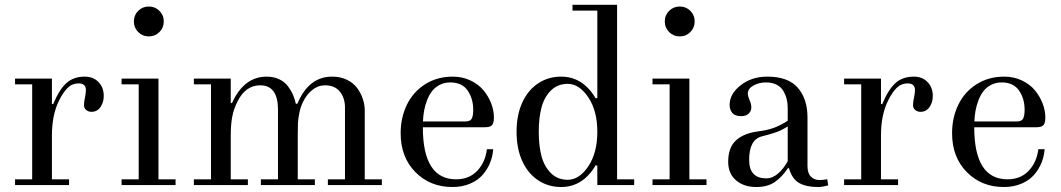

<svg xmlns="http://www.w3.org/2000/svg" viewBox="-20 -750 4301 778"><path d="M41 0V-23.4H110.4V-408.2H41V-431.6H190.4V-329.1L195.3 -327.6Q220.2 -387.7 249.3 -413.6Q278.3 -439.5 323.2 -439.5Q358.4 -439.5 379.4 -417.2Q400.4 -395 400.4 -361.3Q400.4 -335.4 387.2 -316.2Q374 -296.9 350.6 -296.9Q338.4 -296.9 329.3 -304.2Q320.3 -311.5 320.3 -324.2Q320.3 -337.4 324.7 -356.9Q328.1 -373 328.1 -384.8Q328.1 -412.1 298.3 -412.1Q272.5 -412.1 254.2 -394Q235.8 -376 219.7 -343.3Q190.4 -285.2 190.4 -201.2V-23.4H259.8V0Z M472.7 0V-23.4H542V-408.2H472.7V-431.6H622.1V-23.4H691.4V0ZM540 -620.1Q522.5 -637.7 522.5 -663.1Q522.5 -688.5 540 -706.1Q557.6 -723.6 583 -723.6Q608.4 -723.6 626 -706.1Q643.6 -688.5 643.6 -663.1Q643.6 -637.7 626 -620.1Q608.4 -602.5 583 -602.5Q557.6 -602.5 540 -620.1Z M765.6 0V-23.4H835V-408.2H765.6V-431.6H915V-333.5L919.9 -332Q968.3 -439.5 1060.5 -439.5Q1088.9 -439.5 1111.1 -429Q1133.3 -418.5 1146.5 -400.9Q1159.7 -383.3 1167.2 -366Q1174.8 -348.6 1178.7 -329.6H1185.1Q1230.5 -439.5 1325.7 -439.5Q1359.4 -439.5 1385.7 -426.8Q1412.1 -414.1 1427.2 -393.3Q1442.4 -372.6 1450.2 -349.1Q1458 -325.7 1458 -302.2V-23.4H1527.3V0H1308.6V-23.4H1377.9V-313.5Q1377.9 -354 1356.9 -379.2Q1335.9 -404.3 1296.9 -404.3Q1268.6 -404.3 1245.1 -385.3Q1221.7 -366.2 1207.5 -336.4Q1197.8 -316.4 1192.9 -292.2Q1188 -268.1 1187.3 -250.5Q1186.5 -232.9 1186.5 -201.2V-23.4H1255.9V0H1037.1V-23.4H1106.4V-305.7Q1106.4 -404.3 1034.2 -404.3Q975.1 -404.3 942.4 -338.9Q926.3 -307.1 920.7 -275.1Q915 -243.2 915 -201.2V-23.4H984.4V0Z M1603.5 -210Q1603.5 -273.9 1628.9 -325.9Q1654.3 -377.9 1702.9 -408.7Q1751.5 -439.5 1814.9 -439.5Q1854 -439.5 1886.7 -423.8Q1919.4 -408.2 1939.5 -383.8Q1959.5 -359.4 1970.5 -330.6Q1981.4 -301.8 1981.4 -273.4Q1981.4 -252.4 1974.1 -243.4Q1966.8 -234.4 1945.3 -234.4H1693.4Q1693.4 -23.4 1828.1 -23.4Q1880.9 -23.4 1913.6 -57.6Q1946.3 -91.8 1953.1 -145.5H1978.5Q1976.6 -117.7 1966.3 -91.6Q1956.1 -65.4 1936.8 -42.7Q1917.5 -20 1885.5 -6.1Q1853.5 7.8 1813.5 7.8Q1722.7 7.8 1663.1 -52.7Q1603.5 -113.3 1603.5 -210ZM1693.8 -257.8H1864.7Q1885.3 -257.8 1891.4 -269Q1897.5 -280.3 1897.5 -305.2Q1897.5 -350.6 1874.8 -383.3Q1852.1 -416 1804.7 -416Q1781.2 -416 1762.5 -406.5Q1743.7 -397 1731.4 -381.6Q1719.2 -366.2 1710.9 -345Q1702.6 -323.7 1698.7 -302.5Q1694.8 -281.2 1693.8 -257.8Z M2165 -415Q2204.6 -439.5 2253.4 -439.5Q2341.8 -439.5 2393.6 -351.6L2400.4 -352.5V-707H2299.8V-730.5H2480.5V-23.4H2549.8V0H2400.4V-79.1L2393.6 -80.1Q2341.8 7.8 2253.4 7.8Q2204.6 7.8 2165 -16.6Q2121.6 -43.5 2097.4 -94.7Q2073.2 -146 2073.2 -215.8Q2073.2 -285.6 2097.4 -336.9Q2121.6 -388.2 2165 -415ZM2280.3 -21.5Q2327.1 -21.5 2363.8 -75.9Q2400.4 -130.4 2400.4 -215.8Q2400.4 -301.3 2363.8 -355.7Q2327.1 -410.2 2280.3 -410.2Q2239.3 -410.2 2212.2 -383.1Q2185.1 -356 2174.1 -314Q2163.1 -272 2163.1 -215.8Q2163.1 -159.7 2174.1 -117.7Q2185.1 -75.7 2212.2 -48.6Q2239.3 -21.5 2280.3 -21.5Z M2624 0V-23.4H2693.4V-408.2H2624V-431.6H2773.4V-23.4H2842.8V0ZM2691.4 -620.1Q2673.8 -637.7 2673.8 -663.1Q2673.8 -688.5 2691.4 -706.1Q2709 -723.6 2734.4 -723.6Q2759.8 -723.6 2777.3 -706.1Q2794.9 -688.5 2794.9 -663.1Q2794.9 -637.7 2777.3 -620.1Q2759.8 -602.5 2734.4 -602.5Q2709 -602.5 2691.4 -620.1Z M2930.7 -94.2Q2930.7 -152.8 2962.6 -181.6Q2994.6 -210.4 3053.2 -217.8Q3091.3 -222.7 3117.7 -232.7Q3144 -242.7 3171.9 -260.7V-312.5Q3171.9 -330.6 3168 -347.2Q3164.1 -363.8 3155 -380.1Q3146 -396.5 3127.9 -406.2Q3109.9 -416 3084.5 -416Q3055.2 -416 3032.7 -403.3Q3010.3 -390.6 3010.3 -370.6Q3010.3 -360.4 3017.1 -344.7Q3024.4 -329.1 3024.4 -314.5Q3024.4 -300.3 3013.9 -289.8Q3003.4 -279.3 2982.9 -279.3Q2959.5 -279.3 2948 -291.7Q2936.5 -304.2 2936.5 -325.2Q2936.5 -369.6 2981.2 -404.5Q3025.9 -439.5 3088.9 -439.5Q3173.8 -439.5 3212.9 -394.3Q3252 -349.1 3252 -274.4V-77.6Q3252 -47.9 3265.9 -34.2Q3279.8 -20.5 3300.8 -20.5Q3315.4 -20.5 3332 -23.9L3335.9 1Q3312.5 7.8 3294.4 7.8Q3247.6 7.8 3218.8 -8.1Q3189.9 -23.9 3176.8 -68.8H3172.9Q3148.9 -32.7 3119.6 -12.5Q3090.3 7.8 3044.9 7.8Q2993.7 7.8 2962.2 -19.5Q2930.7 -46.9 2930.7 -94.2ZM3015.6 -102.1Q3015.6 -27.3 3085 -27.3Q3110.4 -27.3 3132.8 -46.9Q3155.3 -66.4 3171.9 -96.7V-237.8Q3148.4 -222.7 3127.7 -215.1Q3106.9 -207.5 3066.9 -197.3Q3015.6 -184.1 3015.6 -102.1Z M3400.4 0V-23.4H3469.7V-408.2H3400.4V-431.6H3549.8V-329.1L3554.7 -327.6Q3579.6 -387.7 3608.6 -413.6Q3637.7 -439.5 3682.6 -439.5Q3717.8 -439.5 3738.8 -417.2Q3759.8 -395 3759.8 -361.3Q3759.8 -335.4 3746.6 -316.2Q3733.4 -296.9 3710 -296.9Q3697.8 -296.9 3688.7 -304.2Q3679.7 -311.5 3679.7 -324.2Q3679.7 -337.4 3684.1 -356.9Q3687.5 -373 3687.5 -384.8Q3687.5 -412.1 3657.7 -412.1Q3631.8 -412.1 3613.5 -394Q3595.2 -376 3579.1 -343.3Q3549.8 -285.2 3549.8 -201.2V-23.4H3619.1V0Z M3837.9 -210Q3837.9 -273.9 3863.3 -325.9Q3888.7 -377.9 3937.3 -408.7Q3985.8 -439.5 4049.3 -439.5Q4088.4 -439.5 4121.1 -423.8Q4153.8 -408.2 4173.8 -383.8Q4193.8 -359.4 4204.8 -330.6Q4215.8 -301.8 4215.8 -273.4Q4215.8 -252.4 4208.5 -243.4Q4201.2 -234.4 4179.7 -234.4H3927.7Q3927.7 -23.4 4062.5 -23.4Q4115.2 -23.4 4147.9 -57.6Q4180.7 -91.8 4187.5 -145.5H4212.9Q4210.9 -117.7 4200.7 -91.6Q4190.4 -65.4 4171.1 -42.7Q4151.9 -20 4119.9 -6.1Q4087.9 7.8 4047.9 7.8Q3957 7.8 3897.5 -52.7Q3837.9 -113.3 3837.9 -210ZM3928.2 -257.8H4099.1Q4119.6 -257.8 4125.7 -269Q4131.8 -280.3 4131.8 -305.2Q4131.8 -350.6 4109.1 -383.3Q4086.4 -416 4039.1 -416Q4015.6 -416 3996.8 -406.5Q3978 -397 3965.8 -381.6Q3953.6 -366.2 3945.3 -345Q3937 -323.7 3933.1 -302.5Q3929.2 -281.2 3928.2 -257.8Z"/></svg>

Font: Theano Didot
Style: Regular
Weight: 400
Designer: Alexey Kryukov
Version: Version 2.0